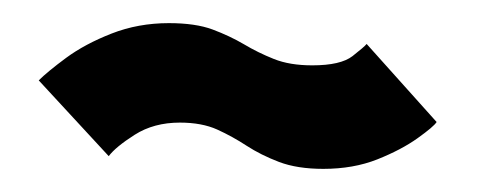

<svg xmlns="http://www.w3.org/2000/svg" viewBox="-20 -429 414 166"><path d="M259.5 -283Q285.5 -283 306.2 -291.2Q327 -299.5 341 -309.5Q355 -319.5 357.5 -323.5L297 -391Q295 -388.5 284.8 -380.5Q274.5 -372.5 250 -372.5Q230.5 -372.5 216.8 -378Q203 -383.5 190.8 -390.8Q178.5 -398 163.8 -403.5Q149 -409 126 -409Q99.5 -409 76.5 -400Q53.5 -391 37.2 -379Q21 -367 13.5 -359.5L74 -294Q80 -302 96.5 -312.5Q113 -323 135.5 -323Q154.5 -323 167.8 -317Q181 -311 193.2 -303Q205.5 -295 221.2 -289Q237 -283 259.5 -283Z"/></svg>

Font: Anybody SemiCondensed SemiBold
Style: Regular
Weight: 600
Width: 4
Version: Version 1.113;gftools[0.9.25]